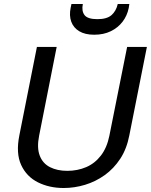

<svg xmlns="http://www.w3.org/2000/svg" viewBox="-20 -935 756 962"><path d="M165 -700H264L176 -255Q164 -195 179 -155.5Q194 -116 230.5 -97.5Q267 -79 317 -79Q368 -79 411.5 -97.5Q455 -116 485.5 -155.5Q516 -195 528 -255L617 -700H716L628 -257Q615 -189 582.5 -139.5Q550 -90 504.5 -57.5Q459 -25 406 -9Q353 7 299 7Q227 7 170 -21.5Q113 -50 86 -108.5Q59 -167 77 -257ZM625 -895Q617 -856 594 -826Q571 -796 535 -778.5Q499 -761 452 -761Q406 -761 377 -778.5Q348 -796 337 -826.5Q326 -857 334 -896L338 -915H395Q388 -880 403.5 -859.5Q419 -839 468 -839Q516 -839 539 -859.5Q562 -880 570 -915H628Z"/></svg>

Font: Albert Sans Medium
Style: Italic
Weight: 500
Italic angle: -11.25°
Designer: Andreas Rasmussen
Foundry: a.Foundry
Version: Version 1.025